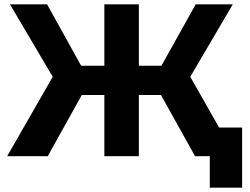

<svg xmlns="http://www.w3.org/2000/svg" viewBox="-20 -720 1151 885"><path d="M722 -282H620V0H461V-282H357L200 0H13L223 -366L26 -700H197L354 -417H461V-700H620V-417H724L882 -700H1053L857 -366L990 -132H1096V145H947V0H879Z"/></svg>

Font: Chess Sans
Style: Bold
Weight: 700
Designer: Wolf Bōese
Foundry: Wolf Bōese
Version: Version 7.223